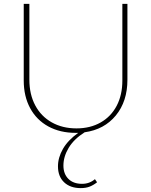

<svg xmlns="http://www.w3.org/2000/svg" viewBox="-20 -678 776 987"><path d="M635 -658V-268Q635 -157 575.5 -84.5Q516 -12 415 2Q360 37 333 82Q306 127 306 173Q306 216 331.5 241.5Q357 267 402 267Q440 267 468 243L479 259Q460 274 440.5 281.5Q421 289 395 289Q341 289 309.5 259Q278 229 278 177Q278 132 303.5 87.5Q329 43 382 5H369Q289 5 228.5 -28Q168 -61 135 -122Q102 -183 102 -264V-658H131V-268Q131 -193 161 -136.5Q191 -80 246 -49Q301 -18 373 -18Q444 -18 497.5 -48.5Q551 -79 580 -134.5Q609 -190 609 -264V-658Z"/></svg>

Font: Ysabeau SC Extralight
Style: Regular
Weight: 200
Designer: Christian Thalmann (Catharsis Fonts)
Version: Version 0.003